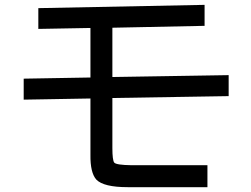

<svg xmlns="http://www.w3.org/2000/svg" viewBox="-20 -773 1040 795"><path d="M445.3 -658.2V-454.1L926.8 -461.9V-375L445.3 -367.2V-160.2Q445.3 -109.4 453.1 -99.6Q461.9 -89.8 524.4 -88.9H838.9V2H508.8Q409.2 2 378.9 -29.3Q353.5 -57.6 354.5 -131.8V-365.2L78.1 -360.4V-447.3L354.5 -452.1V-657.2L138.7 -653.3V-739.3L827.1 -752.9V-666Z"/></svg>

Font: MotoyaLCedar
Style: W3 mono
Weight: 400
Version: Version 1.01